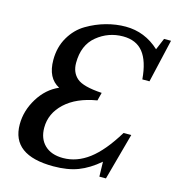

<svg xmlns="http://www.w3.org/2000/svg" viewBox="-115 -879 906 987"><g transform="rotate(15 338.0 -385.0)"><path d="M613 -708 639 -770H676L623 -540H585Q577 -636 540 -682Q503 -728 433 -728Q355 -728 294.5 -678.5Q234 -629 234 -534Q234 -483 267.5 -454Q301 -425 401 -419L390 -376Q282 -358 222 -302Q162 -246 162 -170Q162 -112 197 -78Q232 -44 295 -44Q368 -44 433 -93Q498 -142 563 -249H604L536 0H501L499 -79Q444 -32 389 -11Q334 10 258 10Q36 10 36 -154Q36 -227 77 -293.5Q118 -360 183 -388Q117 -422 117 -519Q117 -587 148 -640Q179 -693 228 -722Q277 -751 329.5 -765.5Q382 -780 433 -780Q535 -780 613 -708Z"/></g></svg>

Font: Libre Baskerville
Style: Italic
Weight: 400
Italic angle: -15°
Designer: Pablo Impallari, Rodrigo Fuenzalida
Foundry: Pablo Impallari, Rodrigo Fuenzalida
Version: Version 1.051;Glyphs 3.2.3 (3260)